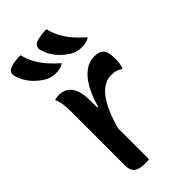

<svg xmlns="http://www.w3.org/2000/svg" viewBox="-252 -882 953 953"><g transform="rotate(-45 225.0 -405.0)"><path d="M182 -362H195Q212 -422 236 -464Q260 -506 290.5 -528.5Q321 -551 357 -551Q374 -551 386 -547.5Q398 -544 405 -537Q415 -527 419.5 -511.5Q424 -496 424 -469Q424 -461 423.5 -453.5Q423 -446 422 -438.5Q421 -431 419 -424Q417 -417 415 -410H409Q398 -418 385 -422Q372 -426 353 -426Q316 -426 285 -401Q254 -376 228.5 -324Q203 -272 182 -190ZM189 2Q183 3 178.5 3.5Q174 4 169.5 4Q165 4 160 4Q139 4 124 0Q109 -4 100 -12Q91 -20 87 -31.5Q83 -43 83 -58Q83 -99 83 -138.5Q83 -178 83 -216.5Q83 -255 83 -292.5Q83 -330 83 -367Q83 -404 83 -441Q83 -471 79.5 -493.5Q76 -516 67 -535Q72 -537 77.5 -537.5Q83 -538 88.5 -539Q94 -540 99 -540Q124 -540 144.5 -527.5Q165 -515 177 -486.5Q189 -458 189 -408Q189 -367 189 -324.5Q189 -282 189 -240Q189 -198 189 -156.5Q189 -115 189 -75.5Q189 -36 189 2ZM103 -814Q112 -779 127.5 -750Q143 -721 166 -694.5Q189 -668 220 -641Q209 -633 195.5 -629.5Q182 -626 168 -626Q149 -626 133 -630Q117 -634 101 -644Q81 -657 62.5 -674.5Q44 -692 30.5 -714Q17 -736 10 -760Q6 -772 9.5 -783.5Q13 -795 25 -801Q35 -806 46.5 -808.5Q58 -811 72.5 -812.5Q87 -814 103 -814ZM285 -814Q294 -779 309.5 -750Q325 -721 348 -694.5Q371 -668 402 -641Q391 -633 377.5 -629.5Q364 -626 350 -626Q331 -626 315 -630Q299 -634 283 -644Q263 -657 244.5 -674.5Q226 -692 212.5 -714Q199 -736 192 -760Q188 -772 191.5 -783.5Q195 -795 207 -801Q217 -806 228.5 -808.5Q240 -811 254.5 -812.5Q269 -814 285 -814Z"/></g></svg>

Font: Recursive Casual Medium
Style: Regular
Weight: 500
Version: Version 1.047